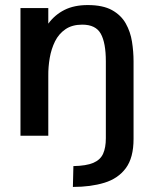

<svg xmlns="http://www.w3.org/2000/svg" viewBox="-20 -531 598 751"><path d="M265.1 200.2 267.1 118.7Q317.4 117.7 345 106Q372.6 94.2 383.3 70.3Q394 46.4 394 9.8V-291Q394 -363.3 374.3 -398.9Q354.5 -434.6 301.8 -434.6Q262.2 -434.6 236.1 -416.7Q210 -398.9 195.3 -369.4Q180.7 -339.8 174.6 -304.7Q168.5 -269.5 168.9 -234.4V0H60.1V-499.5H168.9V-438.5Q194.3 -473.1 232.2 -492.2Q270 -511.2 323.2 -511.2Q382.3 -511.2 418 -491.5Q453.6 -471.7 471.9 -439.2Q490.2 -406.7 496.3 -367.9Q502.4 -329.1 502.4 -291.5V12.7Q502.4 85.9 472.2 126.7Q441.9 167.5 388.4 183.8Q335 200.2 265.1 200.2Z"/></svg>

Font: Pontano Sans
Style: Bold
Weight: 700
Designer: Vernon Adams
Foundry: Vernon Adams
Version: Version 2.001